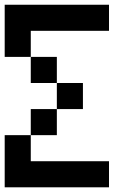

<svg xmlns="http://www.w3.org/2000/svg" viewBox="-20 -798 596 818"><path d="M0 -777.8H444.4V-666.7H111.1V-555.6H0ZM333.3 -333.3H222.2V-444.4H333.3ZM222.2 -222.2H111.1V-333.3H222.2ZM111.1 -111.1H444.4V0H0V-222.2H111.1ZM222.2 -444.4H111.1V-555.6H222.2Z"/></svg>

Font: Pixeloid Sans
Style: Regular
Weight: 400
Designer: GGBotNet
Foundry: GGBotNet
Version: 0.5